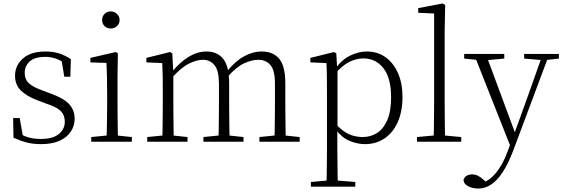

<svg xmlns="http://www.w3.org/2000/svg" viewBox="-20 -820 3254 1111"><path d="M217 14Q171 14 134.5 4.5Q98 -5 58 -23L56 -137H94L115 -17L83 -18V-54Q110 -36 141 -26Q172 -16 217 -16Q286 -16 320.5 -44.5Q355 -73 355 -116Q355 -154 331.5 -177.5Q308 -201 246 -221L196 -240Q137 -262 102 -295Q67 -328 67 -382Q67 -441 112.5 -481.5Q158 -522 243 -522Q287 -522 320.5 -511.5Q354 -501 390 -478L387 -376H352L334 -485L361 -483V-450Q330 -472 301 -481.5Q272 -491 242 -491Q182 -491 152.5 -465Q123 -439 123 -399Q123 -360 148 -337.5Q173 -315 227 -296L275 -278Q350 -251 381 -216.5Q412 -182 412 -132Q412 -93 390.5 -59.5Q369 -26 326 -6Q283 14 217 14Z M508 0V-27L619 -38H638L743 -27V0ZM596 0Q597 -24 598 -64.5Q599 -105 599.5 -149Q600 -193 600 -226V-281Q600 -332 599 -375Q598 -418 596 -456L503 -459V-485L650 -519L662 -511L660 -377V-226Q660 -193 660.5 -149Q661 -105 661.5 -64.5Q662 -24 663 0ZM621 -655Q600 -655 585.5 -668.5Q571 -682 571 -704Q571 -726 585.5 -740Q600 -754 621 -754Q641 -754 656.5 -740Q672 -726 672 -704Q672 -682 656.5 -668.5Q641 -655 621 -655Z M832 0V-27L942 -38H962L1065 -27V0ZM919 0Q920 -24 920.5 -64.5Q921 -105 921.5 -149Q922 -193 922 -226V-282Q922 -333 921.5 -375.5Q921 -418 919 -455L827 -459V-485L964 -519L977 -511L983 -396V-393V-226Q983 -193 983.5 -149Q984 -105 984.5 -64.5Q985 -24 986 0ZM1157 0V-27L1266 -38H1287L1389 -27V0ZM1244 0Q1245 -24 1245.5 -64Q1246 -104 1246.5 -148Q1247 -192 1247 -226V-334Q1247 -411 1221.5 -442.5Q1196 -474 1155 -474Q1117 -474 1072.5 -451.5Q1028 -429 972 -367L961 -398H970Q1020 -460 1071.5 -491Q1123 -522 1175 -522Q1237 -522 1271.5 -479.5Q1306 -437 1306 -335V-226Q1306 -192 1306.5 -148Q1307 -104 1307.5 -64Q1308 -24 1309 0ZM1481 0V-27L1590 -38H1610L1714 -27V0ZM1567 0Q1569 -24 1569.5 -64Q1570 -104 1570.5 -148Q1571 -192 1571 -226V-334Q1571 -413 1545 -443.5Q1519 -474 1474 -474Q1437 -474 1392.5 -453.5Q1348 -433 1295 -374L1283 -404H1291Q1340 -465 1391 -493.5Q1442 -522 1495 -522Q1560 -522 1595.5 -480Q1631 -438 1631 -338V-226Q1631 -192 1631.5 -148Q1632 -104 1632.5 -64Q1633 -24 1634 0Z M1779 260V233L1891 223H1912L2036 233V260ZM1869 260Q1870 229 1870.5 189.5Q1871 150 1871.5 108.5Q1872 67 1872 32V-278Q1872 -330 1871.5 -374Q1871 -418 1869 -455L1776 -459V-485L1913 -519L1926 -511L1931 -425L1933 -420V-80L1932 -71V32Q1932 66 1932.5 107.5Q1933 149 1933.5 189Q1934 229 1935 260ZM2092 14Q2049 14 2003.5 -4.5Q1958 -23 1919 -75H1906L1918 -108Q1959 -62 1997 -44.5Q2035 -27 2079 -27Q2124 -27 2161 -50Q2198 -73 2220.5 -124Q2243 -175 2243 -257Q2243 -369 2198.5 -425.5Q2154 -482 2083 -482Q2043 -482 2002.5 -462.5Q1962 -443 1915 -389L1906 -420H1918Q1958 -475 2006.5 -498.5Q2055 -522 2103 -522Q2164 -522 2210 -489.5Q2256 -457 2282.5 -398Q2309 -339 2309 -259Q2309 -175 2281.5 -113.5Q2254 -52 2205 -19Q2156 14 2092 14Z M2393 0V-27L2512 -38H2531L2649 -27V0ZM2489 0Q2490 -30 2490.5 -69Q2491 -108 2491.5 -149.5Q2492 -191 2492 -226V-742L2400 -746V-773L2541 -800L2556 -791L2553 -637V-226Q2553 -191 2553.5 -149.5Q2554 -108 2554.5 -69Q2555 -30 2556 0Z M2747 271Q2716 271 2690.5 258.5Q2665 246 2662 223Q2665 206 2679.5 197.5Q2694 189 2713 189Q2730 189 2746.5 197.5Q2763 206 2779 221L2807 246L2777 259L2757 242Q2807 231 2847.5 183Q2888 135 2915 62L2943 -11L2946 -19L3036 -268L3121 -508H3159L2951 48Q2922 125 2890 174.5Q2858 224 2822.5 247.5Q2787 271 2747 271ZM2940 43 2722 -508H2791L2963 -44L2969 -30ZM2666 -481V-508H2898V-481L2788 -471H2764ZM3013 -481V-508H3214V-481L3133 -472H3119Z"/></svg>

Font: Noto Serif HK ExtraLight
Style: Regular
Weight: 200
Designer: Ryoko NISHIZUKA 西塚涼子 (kana & ideographs); Frank Grießhammer (Latin, Greek & Cyrillic); Wenlong ZHANG 张文龙 (bopomofo); San
Foundry: Adobe
Version: Version 2.002-H1;hotconv 1.1.0;makeotfexe 2.6.0